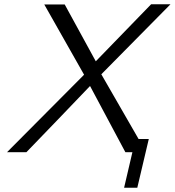

<svg xmlns="http://www.w3.org/2000/svg" viewBox="-20 -715 821 902"><path d="M13 0 375 -364 188 -694H284L430 -427L690 -695H781L456 -366L631 -62H679L625 167H563L602 0H569L403 -311Q354 -259 254 -155.5Q154 -52 104 0Z"/></svg>

Font: Coval
Style: ExtraLight Italic
Weight: 200
Foundry: Context Ltd
Version: Version 001.000